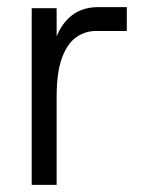

<svg xmlns="http://www.w3.org/2000/svg" viewBox="-20 -519 421 539"><path d="M69 0V-496H139V-417Q155 -456 184 -477.5Q213 -499 256 -499H336V-432H249Q219 -432 194 -414.5Q169 -397 154 -356.5Q139 -316 139 -247V0Z"/></svg>

Font: Host Grotesk Light Light
Style: Regular
Weight: 300
Version: Version 1.003